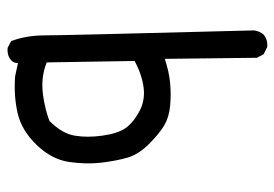

<svg xmlns="http://www.w3.org/2000/svg" viewBox="-136 -644 771 540"><g transform="rotate(90 250.0 -374.5)"><path d="M115 -10 96 -20Q80 -63 80 -114Q80 -165 66 -703Q68 -719 78 -730Q92 -742 113 -740L133 -730L143 -711L146 -452Q182 -464 214 -467Q246 -470 278 -467Q310 -464 333 -450.5Q356 -437 385.5 -407.5Q415 -378 424 -346.5Q433 -315 438 -273.5Q443 -232 436 -183Q429 -134 388 -91.5Q347 -49 298.5 -38Q250 -27 195 -31L158 -39Q158 -27 150 -20Q137 -8 115 -10ZM321 -128Q356 -163 362 -198.5Q368 -234 362 -276.5Q356 -319 341.5 -340.5Q327 -362 295.5 -379.5Q264 -397 227.5 -392.5Q191 -388 152 -367L156 -120Q180 -110 207 -108Q234 -106 268.5 -113Q303 -120 321 -128Z"/></g></svg>

Font: Kosefont JP
Style: Regular
Weight: 400
Designer: Nozomi Seto 瀬戸のぞみ
Version: Version 3.00;June 19, 2020